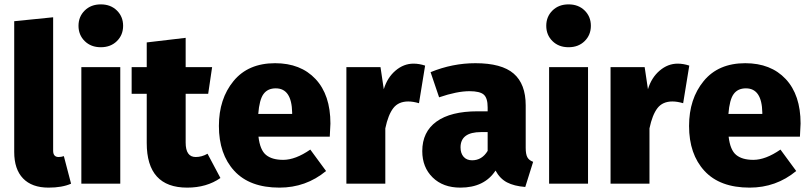

<svg xmlns="http://www.w3.org/2000/svg" viewBox="-20 -840 3703 878"><path d="M202 18Q126 18 85.5 -24Q45 -66 45 -145V-743L223 -761V-151Q223 -122 248 -122Q260 -122 272 -126L305 0Q264 18 202 18Z M367.5 -792Q396 -820 441 -820Q486 -820 514.5 -792Q543 -764 543 -722Q543 -680 514.5 -652Q486 -624 441 -624Q396 -624 367.5 -652Q339 -680 339 -722Q339 -764 367.5 -792ZM530 -533V0H352V-533Z M929 -137 988 -26Q925 18 836 18Q651 18 651 -186V-411H582V-533H651V-646L829 -667V-533H950L932 -411H829V-188Q829 -122 875 -122Q903 -122 929 -137Z M1491 -275Q1491 -269 1488 -215H1162Q1169 -154 1196.5 -131.5Q1224 -109 1275 -109Q1331 -109 1399 -156L1471 -58Q1379 18 1258 18Q1122 18 1051.5 -58.5Q981 -135 981 -264Q981 -388 1048 -469.5Q1115 -551 1238 -551Q1355 -551 1423 -478.5Q1491 -406 1491 -275ZM1316 -319V-325Q1314 -436 1241 -436Q1204 -436 1185 -410Q1166 -384 1161 -319Z M1871 -549Q1897 -549 1924 -540L1896 -368Q1869 -376 1847 -376Q1802 -376 1778.5 -345.5Q1755 -315 1742 -253V0H1564V-533H1720L1735 -432Q1751 -485 1788.5 -517Q1826 -549 1871 -549Z M2384 -164Q2384 -135 2391.5 -121Q2399 -107 2418 -100L2382 15Q2331 11 2298.5 -6Q2266 -23 2246 -60Q2195 18 2085 18Q2006 18 1958.5 -28.5Q1911 -75 1911 -149Q1911 -237 1976 -284Q2041 -331 2164 -331H2210V-349Q2210 -392 2192 -407.5Q2174 -423 2127 -423Q2070 -423 1988 -395L1949 -510Q2049 -551 2154 -551Q2274 -551 2329 -503.5Q2384 -456 2384 -358ZM2139 -107Q2184 -107 2210 -150V-236H2180Q2086 -236 2086 -166Q2086 -139 2100 -123Q2114 -107 2139 -107Z M2506.5 -792Q2535 -820 2580 -820Q2625 -820 2653.5 -792Q2682 -764 2682 -722Q2682 -680 2653.5 -652Q2625 -624 2580 -624Q2535 -624 2506.5 -652Q2478 -680 2478 -722Q2478 -764 2506.5 -792ZM2669 -533V0H2491V-533Z M3079 -549Q3105 -549 3132 -540L3104 -368Q3077 -376 3055 -376Q3010 -376 2986.5 -345.5Q2963 -315 2950 -253V0H2772V-533H2928L2943 -432Q2959 -485 2996.5 -517Q3034 -549 3079 -549Z M3641 -275Q3641 -269 3638 -215H3312Q3319 -154 3346.5 -131.5Q3374 -109 3425 -109Q3481 -109 3549 -156L3621 -58Q3529 18 3408 18Q3272 18 3201.5 -58.5Q3131 -135 3131 -264Q3131 -388 3198 -469.5Q3265 -551 3388 -551Q3505 -551 3573 -478.5Q3641 -406 3641 -275ZM3466 -319V-325Q3464 -436 3391 -436Q3354 -436 3335 -410Q3316 -384 3311 -319Z"/></svg>

Font: FiraGO ExtraBold
Style: Regular
Weight: 800
Designer: bBox Type
Foundry: bBox Type GmbH
Version: Version 1.001;PS 001.001;hotconv 1.0.88;makeotf.lib2.5.64775